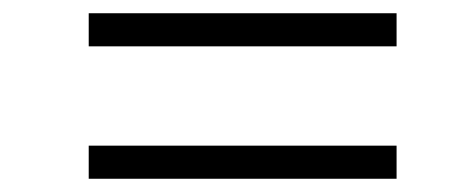

<svg xmlns="http://www.w3.org/2000/svg" viewBox="-20 -477 714 290"><path d="M579 -257V-207H114V-257ZM579 -457V-407H114V-457Z"/></svg>

Font: Libra Serif Modern
Style: Italic
Weight: 400
Italic angle: -12°
Designer: Stefan Peev, Context Ltd
Foundry: Stefan Peev, Context Ltd
Version: Version 1.000